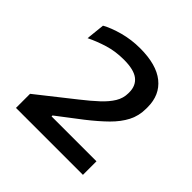

<svg xmlns="http://www.w3.org/2000/svg" viewBox="-107 -791 511 511"><g transform="rotate(45 148.0 -536.0)"><path d="M20.5 -363V-416L123 -497Q148.5 -517 166.5 -533.8Q184.5 -550.5 194.5 -567Q204.5 -583.5 204.5 -602V-605.5Q204.5 -630.5 187.5 -643.8Q170.5 -657 133 -657Q101.5 -657 74.5 -648.8Q47.5 -640.5 24 -629L29.5 -681.5Q49 -692.5 79.2 -700.8Q109.5 -709 142 -709Q203.5 -709 235.2 -683.5Q267 -658 267 -612V-606.5Q267 -579.5 255.5 -557.2Q244 -535 222.8 -514Q201.5 -493 171.5 -469.5L103.5 -417.5V-404L76.5 -414H272.5V-363Z"/></g></svg>

Font: Anek Gujarati
Style: Regular
Weight: 400
Designer: Mrunmayee Ghaisas (Gujarati), Yesha Goshar (Latin)
Foundry: Ek Type
Version: Version 1.003